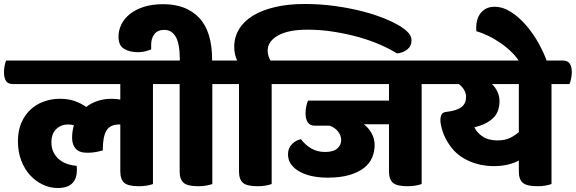

<svg xmlns="http://www.w3.org/2000/svg" viewBox="-55 -924 2891 964"><path d="M461 -169Q441 -163 422.5 -160Q404 -157 383 -157Q343 -157 325 -177.5Q307 -198 307 -232Q307 -265 316 -295Q304 -299 288 -299Q266 -299 250 -291.5Q234 -284 223.5 -272Q213 -260 208 -244Q203 -228 203 -211Q203 -180 214.5 -158Q226 -136 244.5 -121.5Q263 -107 285.5 -100Q308 -93 330 -91Q331 -86 331 -79.5Q331 -73 331 -68Q331 -50 326 -34Q321 -18 310 -6Q299 6 280.5 13Q262 20 235 20Q196 20 160 3Q124 -14 96 -44.5Q68 -75 51.5 -118.5Q35 -162 35 -215Q35 -268 52.5 -308Q70 -348 99 -374.5Q128 -401 166 -414.5Q204 -428 245 -428Q290 -428 322 -416Q354 -404 378 -387Q402 -406 434.5 -417Q467 -428 506 -428Q517 -428 528 -427Q539 -426 549 -424V-502H10Q-15 -502 -25 -517.5Q-35 -533 -35 -563Q-35 -575 -32 -593Q-29 -611 -24 -620H770Q794 -620 804.5 -605Q815 -590 815 -561Q815 -548 811.5 -529.5Q808 -511 803 -502H713V0Q702 4 684 7.5Q666 11 642 11Q588 11 568.5 -6.5Q549 -24 549 -63V-299H543Q498 -299 479.5 -268.5Q461 -238 461 -169Z M1011 -502V0Q1000 4 982 7.5Q964 11 940 11Q886 11 866.5 -6.5Q847 -24 847 -63V-502H790Q765 -502 755 -517.5Q745 -533 745 -563Q745 -575 748 -593Q751 -611 756 -620H848Q848 -704 827.5 -739Q807 -774 770 -774Q737 -774 720.5 -753Q704 -732 704 -700V-676Q695 -672 684 -669Q675 -666 663 -664Q651 -662 637 -662Q597 -662 568.5 -678.5Q540 -695 540 -740Q540 -771 554 -800.5Q568 -830 596.5 -853Q625 -876 667 -889.5Q709 -903 765 -903Q880 -903 945 -834.5Q1010 -766 1010 -624V-620H1068Q1092 -620 1102.5 -605Q1113 -590 1113 -561Q1113 -548 1109.5 -529.5Q1106 -511 1101 -502Z M1309 -502V0Q1298 4 1280 7.5Q1262 11 1238 11Q1184 11 1164.5 -6.5Q1145 -24 1145 -63V-502H1088Q1063 -502 1053 -517.5Q1043 -533 1043 -563Q1043 -575 1046 -593Q1049 -611 1054 -620H1136Q1129 -633 1125 -651Q1121 -669 1121 -689Q1121 -737 1145 -777Q1169 -817 1214.5 -845Q1260 -873 1326 -888.5Q1392 -904 1475 -904Q1552 -904 1625 -894Q1698 -884 1761 -868Q1824 -852 1874.5 -831.5Q1925 -811 1958 -790Q1984 -773 1997.5 -757Q2011 -741 2011 -721Q2011 -692 1989 -675Q1967 -658 1938 -656Q1903 -678 1854 -699.5Q1805 -721 1746 -737.5Q1687 -754 1621.5 -764.5Q1556 -775 1489 -775Q1392 -775 1340.5 -745.5Q1289 -716 1289 -671Q1289 -656 1293 -643Q1297 -630 1303 -620H1366Q1390 -620 1400.5 -605Q1411 -590 1411 -561Q1411 -548 1407.5 -529.5Q1404 -511 1399 -502Z M2062 -502V0Q2051 4 2033 7.5Q2015 11 1991 11Q1937 11 1917.5 -6.5Q1898 -24 1898 -63V-300H1772Q1797 -281 1811.5 -253.5Q1826 -226 1826 -196Q1826 -162 1813 -132Q1800 -102 1771.5 -80Q1743 -58 1698 -45Q1653 -32 1589 -32Q1551 -32 1515.5 -39Q1480 -46 1452.5 -60.5Q1425 -75 1408 -97Q1391 -119 1391 -149Q1391 -180 1410.5 -200Q1430 -220 1456 -225Q1478 -196 1508 -178.5Q1538 -161 1577 -161Q1619 -161 1638.5 -178.5Q1658 -196 1658 -221Q1658 -244 1642 -264Q1626 -284 1600 -293H1525Q1502 -293 1490.5 -309.5Q1479 -326 1479 -356Q1479 -373 1483 -391.5Q1487 -410 1492 -419H1898V-502H1381Q1356 -502 1346 -517.5Q1336 -533 1336 -563Q1336 -575 1339 -593Q1342 -611 1347 -620H2119Q2143 -620 2153.5 -605Q2164 -590 2164 -561Q2164 -548 2160.5 -529.5Q2157 -511 2152 -502Z M2714 -502V0Q2703 4 2685 7.5Q2667 11 2643 11Q2589 11 2569.5 -6.5Q2550 -24 2550 -63V-118Q2498 -90 2424 -90Q2358 -90 2300 -115.5Q2242 -141 2207 -189Q2180 -226 2168 -262.5Q2156 -299 2156 -323Q2156 -336 2161.5 -348Q2167 -360 2184 -362Q2238 -368 2261.5 -386Q2285 -404 2285 -437Q2285 -457 2274.5 -474Q2264 -491 2248 -502H2134Q2109 -502 2099 -517.5Q2089 -533 2089 -563Q2089 -575 2092 -593Q2095 -611 2100 -620H2771Q2795 -620 2805.5 -605Q2816 -590 2816 -561Q2816 -548 2812.5 -529.5Q2809 -511 2804 -502ZM2442 -219Q2480 -219 2505.5 -231.5Q2531 -244 2550 -261V-502H2415Q2432 -486 2442.5 -463.5Q2453 -441 2453 -417Q2453 -360 2418.5 -329Q2384 -298 2327 -285Q2338 -259 2367.5 -239Q2397 -219 2442 -219Z M2560 -602Q2544 -632 2517 -659Q2490 -686 2459 -707.5Q2428 -729 2395.5 -744.5Q2363 -760 2337 -767Q2336 -772 2336 -777Q2336 -782 2336 -787Q2336 -807 2341.5 -825.5Q2347 -844 2358.5 -858.5Q2370 -873 2387 -881.5Q2404 -890 2428 -890Q2470 -890 2510.5 -864Q2551 -838 2586.5 -797Q2622 -756 2650.5 -704.5Q2679 -653 2696 -602Z"/></svg>

Font: Baloo 2 ExtraBold
Style: Regular
Weight: 800
Designer: Sarang Kulkarni and Ek Type
Foundry: Ek Type
Version: Version 1.640;hotconv 1.0.111;makeotfexe 2.5.65597; ttfautoh